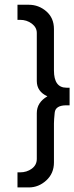

<svg xmlns="http://www.w3.org/2000/svg" viewBox="-20 -612 315 815"><path d="M209 -313Q209 -239.7 262.2 -239.7H275.4V-165H262.2Q215.3 -165 212.2 -133.8Q209 -102.5 209 -87.9V77.6Q209 124 176.5 153.8Q144 183.6 102.1 183.6H54.2V119.6H64.9Q93.8 119.6 115 104Q136.2 88.4 136.2 62.5V-131.8Q136.2 -177.2 181.2 -203.1Q136.2 -223.6 136.2 -268.1V-472.2Q136.2 -495.6 115 -511.7Q93.8 -527.8 64.9 -527.8H54.2V-591.8H102.1Q144.5 -591.8 176.8 -563.7Q209 -535.6 209 -488.8Z"/></svg>

Font: Meera
Style: Regular
Weight: 400
Designer: Hussain KH and Suresh P for Swathanthra Malayalam Computing (SMC)
Version: Version 7.0.0+20221109